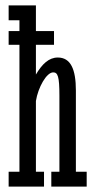

<svg xmlns="http://www.w3.org/2000/svg" viewBox="-20 -691 353 711"><path d="M180 -525V-576H113V-671H12V-616H52V-576H12V-525H52V-55H12V0H143V-55H113V-317C121 -367 152 -423 177 -423C194 -423 200 -408 200 -337V-55H170V0H301V-55H261V-356C261 -434 242 -478 194 -478C161 -478 136 -454 113 -415V-525Z"/></svg>

Font: Stint Ultra Condensed
Style: Regular
Weight: 400
Width: 1
Designer: Astigmatic (AOETI)
Foundry: Astigmatic (AOETI)
Version: Version 1.000